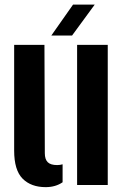

<svg xmlns="http://www.w3.org/2000/svg" viewBox="-20 -792 531 822"><path d="M40.6 -147.2V-600H170.3L171.9 -136.2Q171.9 -109.9 184.3 -97.6Q196.7 -85.3 224.6 -85.3Q237 -85.3 248 -88.6V-11.7Q217.7 9.2 175.5 9.2Q112.9 9.2 76.7 -27.2Q40.6 -63.7 40.6 -147.2ZM310.1 0V-600H441.3V0ZM199.8 -640 292.8 -772.4H385.6L288.6 -640Z"/></svg>

Font: Big Shoulders Stencil Text SC Thin
Style: Regular
Weight: 100
Designer: Patric King
Foundry: XO Type Co
Version: Version 2.001